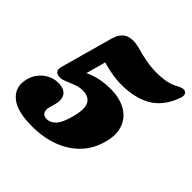

<svg xmlns="http://www.w3.org/2000/svg" viewBox="-191 -878 1054 1054"><g transform="rotate(45 336.0 -350.5)"><path d="M-1 -130Q4 -166.5 24.2 -195Q44.5 -223.5 74.2 -239.8Q104 -256 138 -256Q186 -256 203.2 -229.2Q220.5 -202.5 208.5 -160.5L198.5 -124.5Q192 -101.5 201 -85.5Q210 -69.5 234.5 -69.5Q262 -69.5 285 -93.8Q308 -118 325 -181Q346 -258.5 327.5 -290Q309 -321.5 263.5 -321.5Q244 -321.5 226 -316.2Q208 -311 185 -301Q163 -291.5 149.8 -287Q136.5 -282.5 122 -282.5Q103 -282.5 92.5 -293.5Q82 -304.5 88.5 -329L174 -636.5Q183.5 -671 205.5 -690.8Q227.5 -710.5 265 -710.5Q291 -710.5 321.5 -701.5Q359.5 -690.5 399.5 -683.2Q439.5 -676 476.5 -676Q520.5 -676 552.8 -682.5Q585 -689 610 -702.5Q624.5 -710.5 636.2 -714.8Q648 -719 658.5 -715.5Q669 -713.5 673.5 -701.2Q678 -689 666.5 -660.5Q630.5 -570.5 561.8 -531.8Q493 -493 391.5 -493Q353.5 -493 314.2 -499.8Q275 -506.5 241 -517L209.5 -402.5Q278.5 -435.5 363 -435.5Q436.5 -435.5 484.8 -407.5Q533 -379.5 550.8 -328.8Q568.5 -278 550 -211Q530 -137 481.2 -86.8Q432.5 -36.5 361.8 -10.5Q291 15.5 205.5 15.5Q89 15.5 38.8 -25.8Q-11.5 -67 -1 -130Z"/></g></svg>

Font: Fraunces 72pt S100 Black
Style: Italic
Weight: 900
Italic angle: -16°
Version: Version 1.000; ttfautohint (v1.8.3)